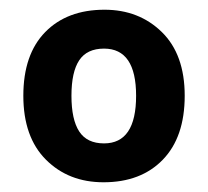

<svg xmlns="http://www.w3.org/2000/svg" viewBox="-20 -742 428 395"><path d="M360 -545Q360 -460 315 -413.5Q270 -367 193 -367Q121 -367 74.5 -413.5Q28 -460 28 -545Q28 -630 73 -676Q118 -722 195 -722Q266 -722 313 -676Q360 -630 360 -545ZM127 -545Q127 -496 143 -471.5Q159 -447 194 -447Q260 -447 260 -545Q260 -642 194 -642Q159 -642 143 -618Q127 -594 127 -545Z"/></svg>

Font: Noto Sans Telugu
Style: Bold
Weight: 700
Designer: Jelle Bosma - Monotype Design Team
Foundry: Monotype Imaging Inc.
Version: Version 2.005; ttfautohint (v1.8.4.7-5d5b)